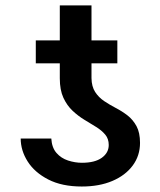

<svg xmlns="http://www.w3.org/2000/svg" viewBox="-20 -677 590 707"><path d="M380.4 -143.1Q380.4 -166 367.4 -181.4Q354.5 -196.8 334 -209.5Q313.5 -222.2 290.5 -236.1Q267.6 -250 247.1 -269.3Q226.6 -288.6 213.4 -317.1Q200.2 -345.7 200.2 -388.7V-657.2H316.9V-389.6Q317.4 -358.4 330.3 -338.4Q343.3 -318.4 363.3 -304.9Q383.3 -291.5 406.2 -279.5Q429.2 -267.6 449.5 -252Q469.7 -236.3 482.7 -212.4Q495.6 -188.5 495.6 -150.9Q495.6 -104 468.8 -67.6Q441.9 -31.2 393.8 -10.7Q345.7 9.8 281.2 9.8Q208 9.8 157.7 -16.1Q107.4 -42 81.8 -82.5Q56.2 -123 56.2 -167H168.9Q170.9 -133.3 188 -113.8Q205.1 -94.2 230.7 -85.9Q256.3 -77.6 281.7 -77.6Q329.1 -77.6 354.7 -95.9Q380.4 -114.3 380.4 -143.1ZM412.1 -528.3V-443.8H111.8V-528.3Z"/></svg>

Font: Inter 16pt Medium
Style: Regular
Weight: 500
Version: Version 4.001;git-66647c0bb